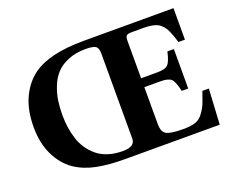

<svg xmlns="http://www.w3.org/2000/svg" viewBox="-112 -876 1274 1060"><g transform="rotate(-20 524.5 -346.0)"><path d="M213.9 -346.2Q213.9 -309.6 218.8 -275.4Q223.6 -241.2 234.4 -206.5Q245.1 -171.9 264.4 -143.6Q283.7 -115.2 310.1 -93Q336.4 -70.8 375 -58.3Q413.6 -45.9 460.9 -45.9Q532.2 -45.9 532.2 -92.8V-595.2Q532.2 -626.5 516.1 -636.2Q500 -646 459 -646Q400.4 -646 355.7 -627.7Q311 -609.4 284.7 -580.8Q258.3 -552.2 241.9 -511.5Q225.6 -470.7 219.7 -431.2Q213.9 -391.6 213.9 -346.2ZM42 -337.9Q42 -437.5 75.2 -508.8Q108.4 -580.1 166 -622.1Q263.2 -691.9 464.8 -691.9H992.2V-506.8H954.1Q946.8 -531.2 941.4 -546.1Q936 -561 928.5 -577.6Q920.9 -594.2 913.6 -603.5Q906.2 -612.8 895.5 -622.1Q884.8 -631.3 871.6 -636Q858.4 -640.6 841.1 -643.3Q823.7 -646 801.8 -646H727.1Q706.1 -646 699 -638.7Q691.9 -631.3 691.9 -609.9V-389.2H787.1Q833.5 -389.2 850.1 -406Q866.7 -422.9 878.9 -479H917V-247.1H878.9Q866.7 -303.2 850.1 -320.1Q833.5 -336.9 787.1 -336.9H691.9V-119.1Q691.9 -73.2 717.3 -59.6Q742.7 -45.9 814.9 -45.9Q857.4 -45.9 884.5 -54Q911.6 -62 930.7 -87.4Q949.7 -112.8 958.3 -132.6Q966.8 -152.3 983.9 -202.6Q984.4 -203.6 984.6 -204.3Q984.9 -205.1 985.1 -206.1Q985.4 -207 985.8 -208H1023.9L1012.2 0H460Q360.4 0 289.6 -14.4Q218.8 -28.8 166 -64.9Q109.4 -104.5 75.7 -174.1Q42 -243.7 42 -337.9Z"/></g></svg>

Font: Linguistics Pro
Style: Bold
Weight: 700
Designer: Stefan Peev, Context Ltd
Foundry: Stefan Peev, Context Ltd
Version: Version 001.000